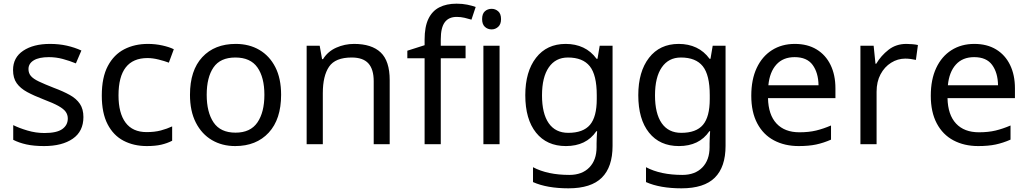

<svg xmlns="http://www.w3.org/2000/svg" viewBox="-20 -785 5595 1045"><path d="M434 -148Q434 -70 376 -30Q318 10 220 10Q164 10 123.5 1Q83 -8 52 -24V-104Q84 -88 129.5 -74.5Q175 -61 222 -61Q289 -61 319 -82.5Q349 -104 349 -140Q349 -160 338 -176Q327 -192 298.5 -208Q270 -224 217 -244Q165 -264 128 -284Q91 -304 71 -332Q51 -360 51 -404Q51 -472 106.5 -509Q162 -546 252 -546Q301 -546 343.5 -536.5Q386 -527 423 -510L393 -440Q359 -454 322 -464Q285 -474 246 -474Q192 -474 163.5 -456.5Q135 -439 135 -409Q135 -387 148 -371.5Q161 -356 191.5 -341.5Q222 -327 273 -307Q324 -288 360 -268Q396 -248 415 -219.5Q434 -191 434 -148Z M779 10Q708 10 652.5 -19Q597 -48 565.5 -109Q534 -170 534 -265Q534 -364 567 -426Q600 -488 656.5 -517Q713 -546 785 -546Q826 -546 864 -537.5Q902 -529 926 -517L899 -444Q875 -453 843 -461Q811 -469 783 -469Q625 -469 625 -266Q625 -169 663.5 -117.5Q702 -66 778 -66Q822 -66 855.5 -75Q889 -84 917 -97V-19Q890 -5 857.5 2.5Q825 10 779 10Z M1510 -269Q1510 -136 1442.5 -63Q1375 10 1260 10Q1189 10 1133.5 -22.5Q1078 -55 1046 -117.5Q1014 -180 1014 -269Q1014 -402 1081 -474Q1148 -546 1263 -546Q1336 -546 1391.5 -513.5Q1447 -481 1478.5 -419.5Q1510 -358 1510 -269ZM1105 -269Q1105 -174 1142.5 -118.5Q1180 -63 1262 -63Q1343 -63 1381 -118.5Q1419 -174 1419 -269Q1419 -364 1381 -418Q1343 -472 1261 -472Q1179 -472 1142 -418Q1105 -364 1105 -269Z M1907 -546Q2003 -546 2052 -499.5Q2101 -453 2101 -349V0H2014V-343Q2014 -408 1985 -440Q1956 -472 1894 -472Q1805 -472 1771 -422Q1737 -372 1737 -278V0H1649V-536H1720L1733 -463H1738Q1764 -505 1810 -525.5Q1856 -546 1907 -546Z M2514 -468H2379V0H2291V-468H2197V-509L2291 -539V-570Q2291 -639 2311.5 -682Q2332 -725 2371 -745Q2410 -765 2465 -765Q2497 -765 2523.5 -759.5Q2550 -754 2569 -747L2546 -678Q2530 -683 2509 -688Q2488 -693 2466 -693Q2422 -693 2400.5 -663.5Q2379 -634 2379 -571V-536H2514Z M2699 -536V0H2611V-536ZM2656 -737Q2676 -737 2691.5 -723.5Q2707 -710 2707 -681Q2707 -653 2691.5 -639Q2676 -625 2656 -625Q2634 -625 2619 -639Q2604 -653 2604 -681Q2604 -710 2619 -723.5Q2634 -737 2656 -737Z M3059 -546Q3112 -546 3154.5 -526Q3197 -506 3227 -465H3232L3244 -536H3314V9Q3314 124 3255.5 182Q3197 240 3074 240Q3016 240 2967.5 231.5Q2919 223 2881 206V125Q2960 167 3079 167Q3148 167 3187.5 126.5Q3227 86 3227 16V-5Q3227 -17 3228 -39.5Q3229 -62 3230 -71H3226Q3198 -30 3156.5 -10Q3115 10 3060 10Q2956 10 2897.5 -63Q2839 -136 2839 -267Q2839 -395 2897.5 -470.5Q2956 -546 3059 -546ZM3071 -472Q3004 -472 2967 -418.5Q2930 -365 2930 -266Q2930 -167 2966.5 -114.5Q3003 -62 3073 -62Q3154 -62 3191 -105.5Q3228 -149 3228 -246V-267Q3228 -377 3190 -424.5Q3152 -472 3071 -472Z M3674 -546Q3727 -546 3769.5 -526Q3812 -506 3842 -465H3847L3859 -536H3929V9Q3929 124 3870.5 182Q3812 240 3689 240Q3631 240 3582.5 231.5Q3534 223 3496 206V125Q3575 167 3694 167Q3763 167 3802.5 126.5Q3842 86 3842 16V-5Q3842 -17 3843 -39.5Q3844 -62 3845 -71H3841Q3813 -30 3771.5 -10Q3730 10 3675 10Q3571 10 3512.5 -63Q3454 -136 3454 -267Q3454 -395 3512.5 -470.5Q3571 -546 3674 -546ZM3686 -472Q3619 -472 3582 -418.5Q3545 -365 3545 -266Q3545 -167 3581.5 -114.5Q3618 -62 3688 -62Q3769 -62 3806 -105.5Q3843 -149 3843 -246V-267Q3843 -377 3805 -424.5Q3767 -472 3686 -472Z M4306 -546Q4375 -546 4424.5 -516Q4474 -486 4500.5 -431.5Q4527 -377 4527 -304V-251H4160Q4162 -160 4206.5 -112.5Q4251 -65 4331 -65Q4382 -65 4421.5 -74.5Q4461 -84 4503 -102V-25Q4462 -7 4422 1.5Q4382 10 4327 10Q4251 10 4192.5 -21Q4134 -52 4101.5 -113.5Q4069 -175 4069 -264Q4069 -352 4098.5 -415Q4128 -478 4181.5 -512Q4235 -546 4306 -546ZM4305 -474Q4242 -474 4205.5 -433.5Q4169 -393 4162 -321H4435Q4434 -389 4403 -431.5Q4372 -474 4305 -474Z M4913 -546Q4928 -546 4945.5 -544.5Q4963 -543 4976 -540L4965 -459Q4952 -462 4936.5 -464Q4921 -466 4907 -466Q4866 -466 4830 -443.5Q4794 -421 4772.5 -380.5Q4751 -340 4751 -286V0H4663V-536H4735L4745 -438H4749Q4775 -482 4816 -514Q4857 -546 4913 -546Z M5283 -546Q5352 -546 5401.5 -516Q5451 -486 5477.5 -431.5Q5504 -377 5504 -304V-251H5137Q5139 -160 5183.5 -112.5Q5228 -65 5308 -65Q5359 -65 5398.5 -74.5Q5438 -84 5480 -102V-25Q5439 -7 5399 1.5Q5359 10 5304 10Q5228 10 5169.5 -21Q5111 -52 5078.5 -113.5Q5046 -175 5046 -264Q5046 -352 5075.5 -415Q5105 -478 5158.5 -512Q5212 -546 5283 -546ZM5282 -474Q5219 -474 5182.5 -433.5Q5146 -393 5139 -321H5412Q5411 -389 5380 -431.5Q5349 -474 5282 -474Z"/></svg>

Font: Noto Sans Bamum
Style: Regular
Weight: 400
Designer: Monotype Design Team
Foundry: Monotype Imaging Inc.
Version: Version 2.001